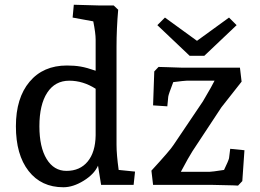

<svg xmlns="http://www.w3.org/2000/svg" viewBox="-20 -779 1095 809"><path d="M47 -247Q47 -366 104.5 -434.5Q162 -503 262 -503Q294 -503 320 -498.5Q346 -494 383 -481V-612Q383 -639 373 -689L286 -705L291 -759L397 -756H459L478 -738Q471 -658 471 -582V-169Q471 -128 480 -63L549 -56L543 0H406L393 -81Q377 -45 332.5 -17.5Q288 10 247 10Q154 10 100.5 -58.5Q47 -127 47 -247ZM260 -59Q317 -59 349.5 -98.5Q382 -138 383 -209V-405Q330 -439 272 -439Q212 -439 179 -388.5Q146 -338 146 -247Q146 -159 176.5 -109Q207 -59 260 -59ZM962 2 874 0H625L618 -60Q698 -147 711 -168L835 -352L868 -409Q876 -424 884 -439H766Q758 -439 710 -433Q690 -381 689 -372L685 -331L625 -335L630 -478L648 -497L683 -496L743 -494H991L998 -435L913 -327L791 -142Q776 -119 742 -55H862Q872 -55 924 -63Q942 -100 945 -112L950 -152L1010 -146L1001 -16L983 3ZM810 -607 945 -705 977 -673 841 -544H779L643 -673L675 -705Z"/></svg>

Font: Andada Pro Medium
Style: Regular
Weight: 500
Designer: Carolina Giovagnoli
Foundry: Huerta Tipografica
Version: Version 3.005; ttfautohint (v1.8.4)